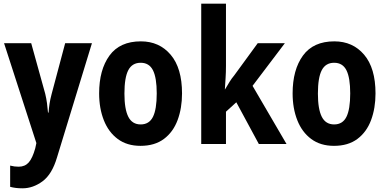

<svg xmlns="http://www.w3.org/2000/svg" viewBox="-20 -780 2092 1040"><path d="M2 -546H149L225 -272Q231 -247 234.5 -221.5Q238 -196 240 -170H243Q245 -196 248.5 -219Q252 -242 260 -272L333 -546H478L289 72Q262 164 210.5 202Q159 240 102 240Q82 240 66 238Q50 236 35 232V117Q58 123 81 123Q115 123 135.5 100Q156 77 171 23L177 -5Z M966 -274Q966 -194 942 -129.5Q918 -65 868 -27.5Q818 10 741 10Q668 10 618 -27Q568 -64 542.5 -128.5Q517 -193 517 -274Q517 -402 573 -479Q629 -556 743 -556Q843 -556 904.5 -483.5Q966 -411 966 -274ZM654 -273Q654 -189 675 -147.5Q696 -106 742 -106Q788 -106 808.5 -147Q829 -188 829 -274Q829 -359 808.5 -399.5Q788 -440 742 -440Q696 -440 675 -400Q654 -360 654 -273Z M1204 -424Q1204 -388 1202 -359Q1200 -330 1198 -296H1199Q1214 -321 1224 -337.5Q1234 -354 1249 -372L1376 -546H1523L1348 -315L1532 0H1382L1260 -226L1204 -175V0H1070V-760H1204Z M2014 -274Q2014 -194 1990 -129.5Q1966 -65 1916 -27.5Q1866 10 1789 10Q1716 10 1666 -27Q1616 -64 1590.5 -128.5Q1565 -193 1565 -274Q1565 -402 1621 -479Q1677 -556 1791 -556Q1891 -556 1952.5 -483.5Q2014 -411 2014 -274ZM1702 -273Q1702 -189 1723 -147.5Q1744 -106 1790 -106Q1836 -106 1856.5 -147Q1877 -188 1877 -274Q1877 -359 1856.5 -399.5Q1836 -440 1790 -440Q1744 -440 1723 -400Q1702 -360 1702 -273Z"/></svg>

Font: Noto Sans Gujarati Condensed
Style: Bold
Weight: 700
Width: 3
Designer: Jelle Bosma - Monotype Design Team, Universal Thirst
Foundry: Monotype Imaging Inc.
Version: Version 2.106; ttfautohint (v1.8.4.7-5d5b)